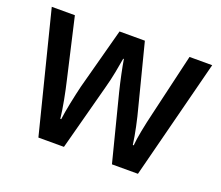

<svg xmlns="http://www.w3.org/2000/svg" viewBox="-95 -676 933 812"><g transform="rotate(20 371.0 -270.5)"><path d="M401 -299Q392 -335 384 -373.5Q376 -412 372 -437H369Q365 -412 357.5 -373Q350 -334 340 -298L261 -1H146L10 -540H114L175 -275Q185 -233 193.5 -188Q202 -143 206 -107H210Q214 -138 223 -182.5Q232 -227 241 -264L315 -540H429L500 -263Q509 -230 518 -187.5Q527 -145 532 -108H536Q538 -134 546 -175.5Q554 -217 564 -258L630 -540H732L594 -1H477Z"/></g></svg>

Font: Noto Sans Georgian SemiCondensed Medium
Style: Regular
Weight: 500
Width: 4
Designer: Monotype Design Team, Akaki Razmadze
Foundry: Google LLC
Version: Version 2.005; ttfautohint (v1.8.4.7-5d5b)